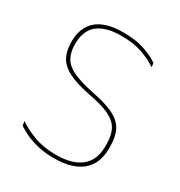

<svg xmlns="http://www.w3.org/2000/svg" viewBox="-157 -758 823 877"><g transform="rotate(30 254.0 -320.0)"><path d="M252.5 9Q206 9 168 0Q130 -9 101.8 -22.2Q73.5 -35.5 55.5 -48.5L52.5 -71Q89.5 -45 139.8 -27Q190 -9 253.5 -9Q340 -9 385 -46.2Q430 -83.5 430 -154.5V-166.5Q430 -214 413.5 -244Q397 -274 357.8 -292.5Q318.5 -311 250 -323.5Q174.5 -338.5 132.5 -360Q90.5 -381.5 73.8 -413.5Q57 -445.5 57 -491.5V-494.5Q57 -567 102.2 -607.2Q147.5 -647.5 243 -647.5Q310 -647.5 357 -630.8Q404 -614 430 -595L432.5 -574Q400 -596.5 353.5 -613Q307 -629.5 242 -629.5Q184.5 -629.5 148 -613.5Q111.5 -597.5 94 -567.2Q76.5 -537 76.5 -494.5V-491.5Q76.5 -449.5 92 -421Q107.5 -392.5 146.8 -373.5Q186 -354.5 258 -340Q332 -325.5 373.5 -304.8Q415 -284 432.2 -251Q449.5 -218 449.5 -167V-154.5Q449.5 -75 399.5 -33Q349.5 9 252.5 9Z"/></g></svg>

Font: Anek Odia Medium Thin
Style: Regular
Weight: 250
Version: Version 1.003